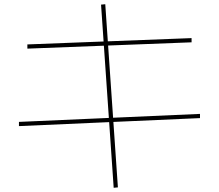

<svg xmlns="http://www.w3.org/2000/svg" viewBox="-20 -816 1040 912"><path d="M520 76 460 -794 480 -796 540 74ZM70 -217V-237L930 -275V-255ZM110 -585V-605L890 -635V-615Z"/></svg>

Font: M PLUS 1 Thin
Style: Regular
Weight: 100
Designer: Coji Morishita
Foundry: UNDERFOREST DESIGN
Version: Version 1.001